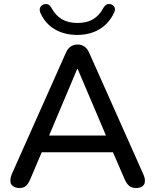

<svg xmlns="http://www.w3.org/2000/svg" viewBox="-20 -935 776 962"><path d="M367 -590 226 -256H511L369 -590ZM78 7Q58 7 46 -2Q34 -11 33 -20Q32 -29 32 -32Q32 -45 38 -60L309 -668Q319 -692 334.5 -702Q350 -712 369 -712Q387 -712 402.5 -702Q418 -692 428 -668L699 -60Q706 -44 706 -31Q706 -28 705 -19Q704 -10 693 -1.5Q682 7 662 7Q640 7 627 -4Q614 -15 604 -38L546 -172H189L132 -38Q122 -14 110 -3.5Q98 7 78 7ZM367 -760Q303 -760 255 -788Q207 -816 183 -869Q176 -886 181 -897Q186 -908 199 -913Q213 -917 222.5 -912Q232 -907 240 -892Q259 -857 290.5 -838.5Q322 -820 368 -820Q415 -820 446 -838.5Q477 -857 496 -892Q504 -907 514 -912Q524 -917 537 -913Q550 -908 554.5 -897.5Q559 -887 551 -870Q525 -816 477.5 -788Q430 -760 367 -760Z"/></svg>

Font: Nunito SemiBold
Style: Regular
Weight: 600
Designer: Vernon Adams
Foundry: Vernon Adams
Version: Version 3.602